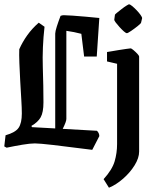

<svg xmlns="http://www.w3.org/2000/svg" viewBox="-23 -686 726 897"><path d="M185 -561Q174 -463 177 -372Q180 -281 180 -208Q180 -161 167 -138Q154 -115 124 -98L126 -92L235 -86V-529Q235 -539 242.5 -562.5Q250 -586 260 -612Q268 -615 275 -615Q287 -615 315.5 -613Q344 -611 378 -608Q412 -605 441 -602L429 -422H370L357 -528Q342 -532 322.5 -536Q303 -540 287 -542V-130Q287 -118 270 -84L430 -75Q441 -64 441 -50L408 14Q292 -1 226.5 -8.5Q161 -16 140 -16Q118 -16 82 -10Q46 -4 8 4L-3 -2L3 -54Q49 -67 64 -89Q79 -111 79 -156Q79 -181 76.5 -221.5Q74 -262 71.5 -307Q69 -352 67.5 -392Q66 -432 67 -456Q82 -490 104.5 -521.5Q127 -553 158 -580ZM514 -617Q514 -619 523.5 -626.5Q533 -634 545 -643.5Q557 -653 567.5 -659.5Q578 -666 580 -666Q584 -666 594 -658Q604 -650 615 -638.5Q626 -627 633.5 -616.5Q641 -606 641 -601L636 -580Q635 -576 620 -564Q605 -552 589.5 -541.5Q574 -531 570 -531Q565 -531 555.5 -539.5Q546 -548 535.5 -559.5Q525 -571 517.5 -581Q510 -591 511 -595ZM486 191 461 151Q501 107 512.5 68Q524 29 524 -13V-388L477 -399V-443Q480 -443 495.5 -446Q511 -449 531 -452Q551 -455 567 -457.5Q583 -460 587 -460Q591 -460 600.5 -452Q610 -444 618.5 -435Q627 -426 627 -421V22Q627 52 606 86Q585 120 552.5 148.5Q520 177 486 191Z"/></svg>

Font: Grenze Gotisch Medium
Style: Regular
Weight: 500
Designer: Renata Polastri
Foundry: Omnibus-Type
Version: Version 1.001